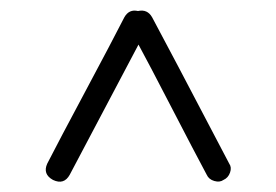

<svg xmlns="http://www.w3.org/2000/svg" viewBox="-20 -565 526 366"><path d="M81 -222Q61 -233 70 -253Q92 -296 142.5 -390.5Q193 -485 217 -532Q226 -548 243 -544Q261 -548 270 -532Q296 -484 417 -253Q422 -246 418.5 -236Q415 -226 406 -222Q399 -217 388.5 -220Q378 -223 374 -232Q352 -273 307 -360Q262 -447 244 -480Q117 -240 113 -232Q102 -212 81 -222Z"/></svg>

Font: Hoogli
Style: Regular
Weight: 400
Designer: Anand Singh Naorem
Foundry: Brand New Type
Version: Version 1.00 b007